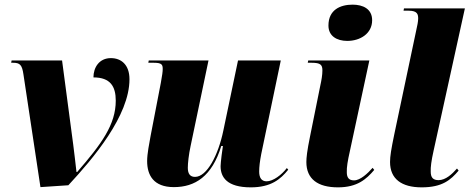

<svg xmlns="http://www.w3.org/2000/svg" viewBox="-20 -796 2020 826"><path d="M81 -475 154 9 274 1C381 -114 537 -298 537 -455C537 -518 501 -546 457 -546C407 -546 382 -506 382 -463C455 -463 478 -424 478 -363C478 -260 417 -177 312 -56H309C305 -95 300 -132 295 -174L247 -536H30L28 -526H36C66 -526 75 -517 81 -475Z M1059 10C1146 10 1187 -25 1220 -66L1214 -73C1192 -44 1155 -16 1127 -16C1106 -16 1095 -30 1095 -58C1095 -78 1098 -103 1104 -134L1188 -536H1004L941 -235C919 -128 870 -35 819 -35C799 -35 788 -47 788 -74C788 -94 792 -131 800 -168L877 -536H620L618 -526H642C677 -526 680 -517 680 -499C680 -488 678 -473 672 -440L628 -212C622 -178 613 -135 613 -103C613 -43 640 9 728 9C819 9 892 -37 932 -168H939C937 -158 929 -96 929 -81C929 -34 956 10 1059 10Z M1474 -620C1529 -620 1581 -651 1581 -709C1581 -758 1541 -776 1497 -776C1444 -776 1393 -754 1393 -686C1393 -641 1429 -620 1474 -620ZM1434 10C1517 10 1556 -25 1590 -65L1583 -74C1562 -50 1530 -20 1503 -20C1480 -20 1472 -33 1472 -55C1471 -76 1476 -105 1485 -145L1569 -536H1306L1304 -526H1321C1359 -526 1367 -517 1367 -493C1367 -473 1363 -451 1358 -428L1314 -210C1301 -147 1298 -117 1298 -99C1298 -26 1347 10 1434 10Z M1794 10C1883 10 1919 -22 1953 -62L1946 -71C1925 -47 1897 -21 1867 -21C1843 -21 1833 -32 1833 -58C1832 -76 1836 -106 1845 -146L1980 -760H1718L1716 -750H1738C1776 -750 1779 -734 1779 -716C1779 -704 1775 -684 1771 -667L1676 -217C1663 -154 1658 -124 1658 -99C1658 -26 1708 10 1794 10Z"/></svg>

Font: Noto Serif Display SemiCondensed Black
Style: Italic
Weight: 900
Width: 4
Italic angle: -12°
Designer: Monotype Design Team
Foundry: Monotype Imaging Inc.
Version: Version 2.009